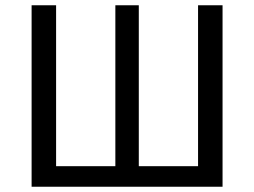

<svg xmlns="http://www.w3.org/2000/svg" viewBox="-20 -709 965 729"><path d="M732 -689H825V0H100V-689H193V-78H418V-689H507V-78H732Z"/></svg>

Font: Fira Sans Variable
Style: Regular
Weight: 400
Designer: Carrois Corporate & Edenspiekermann AG
Foundry: Carrois Corporate GbR & Edenspiekermann AG
Version: Version 4.202